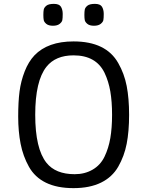

<svg xmlns="http://www.w3.org/2000/svg" viewBox="-20 -958 761 992"><path d="M158 -672Q227 -744 360 -744Q528 -744 591 -632Q622 -578 634.5 -514Q647 -450 647 -364.5Q647 -279 634.5 -215Q622 -151 591 -97Q560 -43 502 -14.5Q444 14 359.5 14Q275 14 217.5 -14Q160 -42 129.5 -96.5Q99 -151 86.5 -215Q74 -279 74 -355.5Q74 -432 81 -485.5Q88 -539 107.5 -589Q127 -639 158 -672ZM366 -58Q418 -58 458.5 -81.5Q499 -105 520 -148.5Q541 -192 550 -244.5Q559 -297 559 -365Q559 -433 550 -485.5Q541 -538 520 -582Q476 -672 360 -672Q267 -672 220 -613Q162 -540 162 -365Q162 -190 220 -117Q267 -58 366 -58ZM302 -854Q300 -844 288 -834.5Q276 -825 253.5 -825Q231 -825 219.5 -834.5Q208 -844 206 -854Q204 -864 204 -881Q204 -898 206 -908.5Q208 -919 219.5 -928.5Q231 -938 258.5 -938Q286 -938 295 -923Q304 -908 304 -886Q304 -864 302 -854ZM514 -854Q512 -844 500 -834.5Q488 -825 465.5 -825Q443 -825 431.5 -834.5Q420 -844 418 -854Q416 -864 416 -881Q416 -898 418 -908.5Q420 -919 431.5 -928.5Q443 -938 470.5 -938Q498 -938 507 -923Q516 -908 516 -886Q516 -864 514 -854Z"/></svg>

Font: Sintony
Style: Regular
Weight: 400
Version: Version 001.001